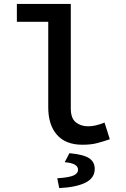

<svg xmlns="http://www.w3.org/2000/svg" viewBox="-20 -726 640 979"><path d="M400 12Q315 12 270.5 -38.5Q226 -89 226 -179V-615H66V-706H341V-173Q341 -123 366.5 -102.5Q392 -82 429 -82Q448 -82 468 -86.5Q488 -91 513 -101L540 -16Q505 -4 474.5 4Q444 12 400 12ZM282 233 272 183Q333 179 355.5 168.5Q378 158 378 140Q378 123 361.5 113.5Q345 104 310 101L334 55Q407 62 435 81Q463 100 463 135Q463 182 415.5 205.5Q368 229 282 233Z"/></svg>

Font: Source Code Pro ExtraLight SemiBold
Style: Regular
Weight: 600
Monospace: yes
Version: Version 1.018;hotconv 1.0.116;makeotfexe 2.5.65601